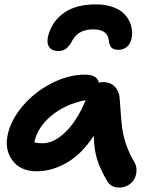

<svg xmlns="http://www.w3.org/2000/svg" viewBox="-20 -782 706 870"><path d="M415 -762.2Q458 -762.2 491.2 -750.2Q524.4 -738.3 543.7 -718Q563 -697.8 571.8 -672.6Q580.6 -647.5 578.1 -620.1Q574.7 -587.9 557.6 -572Q540.5 -556.2 516.1 -556.2Q495.6 -556.2 485.4 -566.2Q475.1 -576.2 473.1 -599.1Q467.3 -648.9 402.8 -648.9Q335 -648.9 308.1 -599.1Q294.4 -573.2 280 -562Q265.6 -550.8 245.1 -550.8Q213.4 -550.8 201.7 -570.8Q189.9 -590.8 199.2 -623Q217.3 -687.5 271.5 -724.9Q325.7 -762.2 415 -762.2ZM147 -5.9Q73.7 -5.9 37.4 -53.7Q1 -101.6 14.2 -168Q27.8 -236.3 81.8 -300.3Q135.7 -364.3 212.6 -404.1Q289.6 -443.8 365.2 -443.8Q419.9 -443.8 428.2 -407.2Q437 -410.2 445.8 -410.2Q479 -410.2 499.3 -390.4Q519.5 -370.6 522 -338.9Q529.3 -229 534.7 -194.8Q547.9 -116.2 587.9 -48.8Q598.6 -31.7 598.6 -11.2Q598.6 9.3 589.8 26.9Q581.1 44.4 562.5 56.2Q543.9 67.9 520 67.9Q481.4 67.9 464.8 37.1Q435.5 -13.2 421.1 -56.6Q406.7 -100.1 404.8 -167Q350.6 -83.5 282.7 -44.7Q214.8 -5.9 147 -5.9ZM136.2 -139.2 134.8 -137.2Q151.4 -132.8 172.9 -132.8Q224.1 -132.8 276.9 -183.8Q329.6 -234.9 368.2 -328.1Q275.9 -310.5 212.6 -257.6Q149.4 -204.6 136.2 -139.2Z"/></svg>

Font: Shantell Sans Irregular Bouncy
Style: Italic
Weight: 600
Italic angle: -11.31°
Designer: Stephen Nixon, Anya Danilova, Shantell Martin
Foundry: Arrow Type
Version: Version 1.006;[9816181b4]